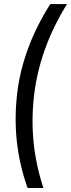

<svg xmlns="http://www.w3.org/2000/svg" viewBox="-20 -792 351 948"><path d="M116.2 136.2H194.3C144.5 -15.1 129.9 -166.5 148.4 -322.8C166.5 -474.6 219.7 -625.5 311 -772H228.5C137.2 -629.4 82 -478 64.9 -331.5C45.9 -170.4 62 -15.6 116.2 136.2Z"/></svg>

Font: Guggenheim Sans Display
Style: Italic
Weight: 400
Italic angle: -7°
Designer: Modified by Tom Baber under direction of Pentagram Design 2023
Foundry: rsms
Version: Version 1.001;Glyphs 3.1.2 (3151)